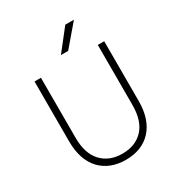

<svg xmlns="http://www.w3.org/2000/svg" viewBox="-210 -1048 1110 1193"><g transform="rotate(-30 345.0 -452.0)"><path d="M345 6Q288 6 242 -12Q196 -30 163 -65Q130 -100 112.5 -151.5Q95 -203 95 -270V-700H141V-270Q141 -156 196.5 -97Q252 -38 345 -38Q439 -38 494 -96.5Q549 -155 549 -270V-700H595V-270Q595 -204 577.5 -152.5Q560 -101 527 -65.5Q494 -30 448 -12Q402 6 345 6ZM437 -910H499L371 -760H319Z"/></g></svg>

Font: PT Root UI Web Light
Style: Regular
Weight: 300
Designer: Vitaly Kuzmin
Foundry: ParaType Ltd.
Version: Version 1.000W